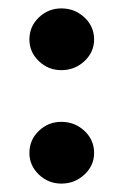

<svg xmlns="http://www.w3.org/2000/svg" viewBox="-20 -426 294 457"><path d="M126 -259Q95 -259 72.5 -280.5Q50 -302 50 -332Q50 -363 72.5 -384.5Q95 -406 126 -406Q158 -406 181 -384.5Q204 -363 204 -332Q204 -302 181 -280.5Q158 -259 126 -259ZM126 11Q95 11 72.5 -10.5Q50 -32 50 -62Q50 -93 72.5 -114.5Q95 -136 126 -136Q158 -136 181 -114.5Q204 -93 204 -62Q204 -32 181 -10.5Q158 11 126 11Z"/></svg>

Font: Alumni Sans Black
Style: Regular
Weight: 900
Designer: Robert E. Leuschke
Foundry: Robert E. Leuschke
Version: Version 1.018